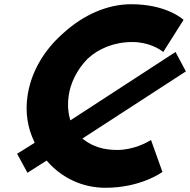

<svg xmlns="http://www.w3.org/2000/svg" viewBox="-20 -867 900 909"><path d="M370 -211 860 -529 811 -621 313 -297 310 -309C301 -341 300 -379 305 -413C313 -472 344 -538 396 -590C446 -636 519 -668 606 -668C684 -668 735 -635 753 -621C785 -671 817 -723 849 -773C849 -773 772 -847 601 -847C488 -847 375 -796 283 -713L274 -705C188 -628 126 -525 110 -411C99 -334 111 -261 141 -199L144 -191L61 -139L110 -49L201 -107L206 -101C273 -25 370 22 479 22C647 22 746 -51 749 -53L695 -204C675 -192 612 -157 534 -157C468 -157 418 -175 381 -203ZM311 -311Z"/></svg>

Font: Hussar Woodtype
Style: SeBdObl
Weight: 900
Foundry: Cannot Into Space Fonts
Version: Version 1.07